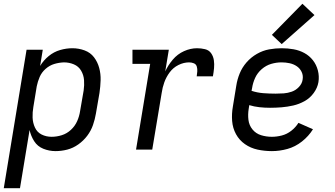

<svg xmlns="http://www.w3.org/2000/svg" viewBox="-30 -794 1778 1019"><path d="M-10 205H76L127 -104Q134 -72 151.5 -44.5Q169 -17 200 -4.5Q231 8 265 8Q296 8 327 0Q358 -8 385.5 -27.5Q413 -47 433 -73.5Q453 -100 463.5 -130.5Q474 -161 479 -191L498 -301Q503 -335 504 -368.5Q505 -402 496.5 -433.5Q488 -465 469 -490Q450 -515 419 -526.5Q388 -538 354 -538Q322 -538 289 -528.5Q256 -519 228.5 -496.5Q201 -474 183 -444L197 -530H111ZM244 -68Q215 -68 191 -80Q167 -92 155.5 -117Q144 -142 143 -170Q142 -198 147 -226L165 -336Q170 -361 180.5 -385.5Q191 -410 212 -428.5Q233 -447 258 -454.5Q283 -462 309 -463Q337 -463 362 -452.5Q387 -442 400.5 -419Q414 -396 416 -369Q418 -342 414 -314L395 -204Q391 -177 379.5 -151Q368 -125 346.5 -105Q325 -85 298 -76.5Q271 -68 244 -68Z M692 0H778L828 -300Q832 -329 842 -357Q852 -385 870.5 -410Q889 -435 917 -449Q945 -463 974 -463Q987 -463 999 -458Q1011 -453 1014.5 -440.5Q1018 -428 1017 -415Q1016 -402 1014 -389H1100Q1104 -411 1106 -432.5Q1108 -454 1105 -474.5Q1102 -495 1090.5 -511.5Q1079 -528 1058 -533Q1037 -538 1016 -538Q981 -538 946.5 -522.5Q912 -507 887 -477.5Q862 -448 847 -415L866 -530H673V-455H767Z M1413 8Q1454 8 1495.5 -3.5Q1537 -15 1572.5 -43Q1608 -71 1631 -108L1554 -142Q1539 -118 1516 -100Q1493 -82 1466 -75Q1439 -68 1413 -68Q1383 -68 1355.5 -76.5Q1328 -85 1310 -107Q1292 -129 1288.5 -158Q1285 -187 1290 -217L1293 -236Q1319 -228 1347 -225Q1375 -222 1403 -222Q1434 -222 1464.5 -224.5Q1495 -227 1526 -234Q1557 -241 1586 -257Q1615 -273 1635 -300.5Q1655 -328 1660 -358Q1665 -390 1657 -420.5Q1649 -451 1630.5 -474.5Q1612 -498 1585.5 -512.5Q1559 -527 1528 -532.5Q1497 -538 1465 -538Q1432 -538 1398.5 -532Q1365 -526 1333.5 -508Q1302 -490 1278.5 -463Q1255 -436 1242 -404Q1229 -372 1224 -339L1206 -229Q1199 -190 1202 -152Q1205 -114 1222.5 -82Q1240 -50 1270 -29Q1300 -8 1337 0Q1374 8 1413 8ZM1433 -297Q1400 -297 1367.5 -299.5Q1335 -302 1305 -312L1308 -327Q1312 -354 1324 -380.5Q1336 -407 1359 -427Q1382 -447 1409.5 -455Q1437 -463 1464 -463Q1486 -463 1507 -458.5Q1528 -454 1545 -442.5Q1562 -431 1571 -412Q1580 -393 1576 -371Q1573 -350 1556.5 -332.5Q1540 -315 1518.5 -307.5Q1497 -300 1476 -298.5Q1455 -297 1433 -297ZM1465 -560 1639 -714 1575 -774 1413 -609Z"/></svg>

Font: Iosevka Sparkle
Style: Italic
Weight: 400
Italic angle: -9°
Designer: Belleve Invis
Foundry: Belleve Invis
Version: Version 4.5.0; ttfautohint (v1.8.3)